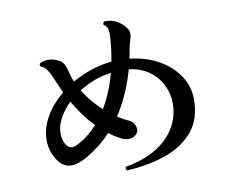

<svg xmlns="http://www.w3.org/2000/svg" viewBox="-82 -873 1163 970"><g transform="rotate(-10 500.0 -388.0)"><path d="M495 -7Q489 -12 489 -18Q489 -24 492 -27Q582 -42 646.5 -80.5Q711 -119 745.5 -176Q780 -233 780 -302Q780 -349 759 -393.5Q738 -438 696 -469.5Q654 -501 591 -509Q572 -442 546.5 -386Q521 -330 491 -284Q505 -275 519.5 -267Q534 -259 548 -253Q564 -246 572 -232Q580 -218 580 -204Q580 -190 573 -182Q556 -162 531 -162Q519 -162 506.5 -166Q494 -170 483 -177Q470 -184 457.5 -192Q445 -200 432 -210Q402 -177 369.5 -152Q337 -127 304 -108Q256 -81 222 -81Q175 -81 145 -134Q120 -178 120 -228Q120 -288 153.5 -346.5Q187 -405 244 -451Q228 -486 214 -520Q202 -552 186.5 -574.5Q171 -597 157 -598Q152 -603 152 -609Q152 -613 155 -617Q175 -627 198 -627Q226 -627 257 -610Q279 -596 288 -557Q292 -541 296.5 -526Q301 -511 308 -496Q353 -522 404.5 -539.5Q456 -557 511 -562Q522 -617 526 -675Q527 -683 527 -689.5Q527 -696 527 -701Q527 -725 522 -734.5Q517 -744 505 -752L504 -756Q504 -766 514 -769Q553 -769 579 -752.5Q605 -736 621 -713Q630 -700 630 -686Q630 -670 624 -652.5Q618 -635 613 -610L604 -561Q686 -552 750 -516.5Q814 -481 851.5 -425.5Q889 -370 889 -302Q889 -204 838.5 -141.5Q788 -79 699.5 -46.5Q611 -14 495 -7ZM260 -175Q321 -202 374 -261Q345 -291 319.5 -326Q294 -361 272 -399Q237 -365 216 -326Q195 -287 195 -249Q195 -220 208 -195Q213 -185 222 -178Q231 -171 242 -171Q252 -171 260 -175ZM427 -333Q472 -408 499 -507Q453 -501 411 -485Q369 -469 333 -446Q352 -415 376 -386.5Q400 -358 427 -333Z"/></g></svg>

Font: Zen Antique
Style: Regular
Weight: 400
Designer: Yoshimichi Ohira
Foundry: Positype
Version: Version 1.001